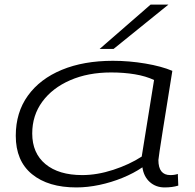

<svg xmlns="http://www.w3.org/2000/svg" viewBox="-20 -810 851 840"><path d="M700 10Q662 10 635.5 -13.5Q609 -37 603 -78Q565 -52 516 -32Q467 -12 415 -1Q363 10 314 10Q191 10 120 -48Q49 -106 49 -216Q49 -318 102 -391.5Q155 -465 250.5 -504.5Q346 -544 474 -544Q545 -544 616 -532Q687 -520 734 -500Q723 -431 712 -362.5Q701 -294 692 -238Q683 -182 678 -147.5Q673 -113 673 -110Q673 -44 725 -44Q744 -44 758 -49L760 2Q734 10 700 10ZM600 -125 654 -460Q618 -477 570 -485Q522 -493 466 -493Q365 -493 287 -459Q209 -425 165 -365Q121 -305 121 -226Q121 -140 179 -92Q237 -44 340 -44Q405 -44 475.5 -67Q546 -90 600 -125ZM416 -596 639 -790H717L477 -596Z"/></svg>

Font: Georama ExtraExtended Light
Style: Italic
Weight: 300
Width: 8
Italic angle: -9°
Designer: Jean-Baptiste Levee
Foundry: Production Type
Version: Version 1.000